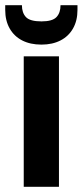

<svg xmlns="http://www.w3.org/2000/svg" viewBox="-29 -716 317 736"><path d="M268 -678Q268 -637 251 -607Q234 -577 203 -561Q172 -545 130 -545Q87 -545 56 -561Q25 -577 8 -607Q-9 -637 -9 -678V-696H55Q55 -667 70.5 -650.5Q86 -634 130 -634Q172 -634 187.5 -650.5Q203 -667 203 -696H268ZM62 -500H197V0H62Z"/></svg>

Font: Albert Sans
Style: Bold
Weight: 700
Designer: Andreas Rasmussen
Foundry: a.Foundry
Version: Version 1.025